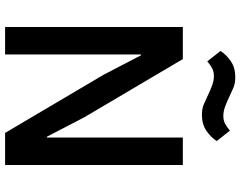

<svg xmlns="http://www.w3.org/2000/svg" viewBox="-115 -829 944 754"><g transform="rotate(90 357.0 -452.0)"><path d="M274 -386 197 -534H194V0H86V-698H212L440 -312L517 -164H520V-698H628V0H502ZM431 -773Q406 -773 388 -781Q370 -789 353 -797Q330 -808 312.5 -814Q295 -820 279 -820Q262 -820 249 -813.5Q236 -807 221 -794L180 -846Q195 -869 220.5 -886.5Q246 -904 283 -904Q308 -904 326 -896Q344 -888 361 -880Q384 -869 401.5 -863Q419 -857 435 -857Q452 -857 465 -863.5Q478 -870 493 -883L534 -831Q519 -808 493.5 -790.5Q468 -773 431 -773Z"/></g></svg>

Font: IBM Plex Sans Arabic Medium
Style: Regular
Weight: 500
Designer: Mike Abbink, Paul van der Laan, Pieter van Rosmalen, Wael Morcos, Khajak Apelian
Foundry: Bold Monday
Version: Version 1.1